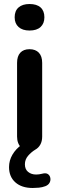

<svg xmlns="http://www.w3.org/2000/svg" viewBox="-20 -741 295 956"><path d="M143 195Q88 195 56.5 167Q25 139 25 91Q25 58 42 29Q59 0 89 -21L86 -6Q76 -15 70.5 -29Q65 -43 65 -61V-428Q65 -461 81 -478.5Q97 -496 127 -496Q157 -496 173.5 -478.5Q190 -461 190 -428V-61Q190 -38 181 -21.5Q172 -5 156 4Q136 16 120 34.5Q104 53 104 77Q104 102 120 115Q136 128 160 128Q167 128 174.5 127Q182 126 190 124Q208 119 218 125.5Q228 132 230.5 144.5Q233 157 227 168.5Q221 180 206 186Q190 192 173.5 193.5Q157 195 143 195ZM127 -589Q92 -589 72.5 -606.5Q53 -624 53 -655Q53 -687 72.5 -704Q92 -721 127 -721Q163 -721 182 -704Q201 -687 201 -655Q201 -624 182 -606.5Q163 -589 127 -589Z"/></svg>

Font: Nunito ExtraLight
Style: Bold
Weight: 700
Version: Version 3.602